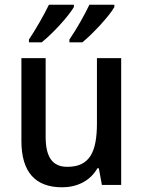

<svg xmlns="http://www.w3.org/2000/svg" viewBox="-20 -786 609 816"><path d="M466 -756V-766H360C342 -727 304 -660 275 -618V-606H330C374 -642 445 -718 466 -756ZM294 -756V-766H188C169 -726 132 -661 103 -618V-606H157C205 -644 272 -718 294 -756ZM495 -539H392V-263C392 -141 362 -77 266 -77C203 -77 174 -118 174 -205V-539H71V-187C71 -56 129 10 244 10C306 10 363 -16 394 -71H400L413 0H495Z"/></svg>

Font: Noto Sans Khmer UI SemiCondensed Medium
Style: Regular
Weight: 500
Width: 4
Designer: Danh Hong and the Monotype Design Team
Foundry: Monotype Imaging Inc.
Version: Version 2.002